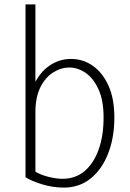

<svg xmlns="http://www.w3.org/2000/svg" viewBox="-20 -845 593 873"><path d="M271 8Q221 8 173 -6.5Q125 -21 96 -39V-825H141V-424H119Q148 -503 196 -540Q244 -577 303 -577Q358 -577 402.5 -545.5Q447 -514 473.5 -455Q500 -396 500 -311Q500 -219 471.5 -146.5Q443 -74 391.5 -33Q340 8 271 8ZM264 -32Q323 -32 364.5 -67Q406 -102 428.5 -165Q451 -228 451 -311Q451 -388 428 -438.5Q405 -489 369.5 -513.5Q334 -538 296 -538Q257 -538 221.5 -515.5Q186 -493 163.5 -448Q141 -403 141 -335V-64Q170 -48 204 -40Q238 -32 264 -32Z"/></svg>

Font: Yaldevi ExtraLight ExtraLight
Style: Regular
Weight: 250
Version: Version 1.100